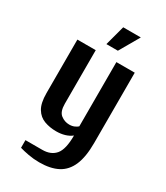

<svg xmlns="http://www.w3.org/2000/svg" viewBox="-218 -783 942 1087"><g transform="rotate(30 252.5 -240.0)"><path d="M225 210Q188 210 153 203.5Q118 197 95 190V140H205Q261 140 290.5 105Q320 70 320 -20Q301 -5 275.5 2.5Q250 10 220 10Q178 10 142.5 -3Q107 -16 86 -50.5Q65 -85 65 -150V-500H185V-150Q185 -98 210 -79Q235 -60 265 -60Q284 -60 298.5 -66.5Q313 -73 320 -80V-500H440V-40Q440 50 416.5 105Q393 160 345.5 185Q298 210 225 210ZM220 -560 255 -690H370L295 -560Z"/></g></svg>

Font: Cuprum
Style: Regular
Weight: 400
Designer: Jovanny Lemonad
Foundry: Jovanny Lemonad
Version: Version 3.000